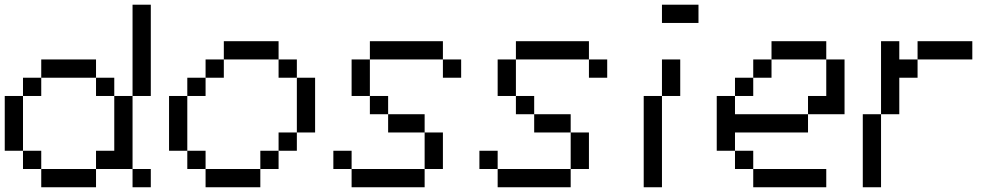

<svg xmlns="http://www.w3.org/2000/svg" viewBox="-20 -789 4194 809"><path d="M153.8 0V-76.9H384.6V0ZM538.5 0V-76.9H615.4V0ZM76.9 -76.9V-153.8H153.8V-76.9ZM0 -153.8V-384.6H76.9V-153.8ZM384.6 -76.9V-153.8H461.5V-384.6H538.5V-76.9ZM76.9 -384.6V-461.5H153.8V-384.6ZM384.6 -384.6V-461.5H461.5V-384.6ZM153.8 -461.5V-538.5H384.6V-461.5ZM538.5 -384.6V-769.2H615.4V-384.6Z M846.2 0V-76.9H1076.9V0ZM769.2 -76.9V-153.8H846.2V-76.9ZM1076.9 -76.9V-153.8H1153.8V-76.9ZM1153.8 -153.8V-230.8H1230.8V-153.8ZM692.3 -153.8V-384.6H769.2V-153.8ZM769.2 -384.6V-461.5H846.2V-384.6ZM1230.8 -230.8V-461.5H1307.7V-230.8ZM846.2 -461.5V-538.5H923.1V-461.5ZM1153.8 -461.5V-538.5H1230.8V-461.5ZM923.1 -538.5V-615.4H1153.8V-538.5Z M1461.5 0V-76.9H1769.2V0ZM1384.6 -76.9V-153.8H1461.5V-76.9ZM1769.2 -76.9V-230.8H1846.2V-76.9ZM1615.4 -230.8V-307.7H1769.2V-230.8ZM1538.5 -307.7V-384.6H1615.4V-307.7ZM1461.5 -384.6V-538.5H1538.5V-384.6ZM1846.2 -461.5V-538.5H1923.1V-461.5ZM1538.5 -538.5V-615.4H1846.2V-538.5Z M2076.9 0V-76.9H2384.6V0ZM2000 -76.9V-153.8H2076.9V-76.9ZM2384.6 -76.9V-230.8H2461.5V-76.9ZM2230.8 -230.8V-307.7H2384.6V-230.8ZM2153.8 -307.7V-384.6H2230.8V-307.7ZM2076.9 -384.6V-538.5H2153.8V-384.6ZM2461.5 -461.5V-538.5H2538.5V-461.5ZM2153.8 -538.5V-615.4H2461.5V-538.5Z M2692.3 0V-384.6H2769.2V0ZM2769.2 -384.6V-538.5H2846.2V-384.6ZM2769.2 -692.3V-769.2H2923.1V-692.3Z M3153.8 0V-76.9H3461.5V0ZM3076.9 -76.9V-153.8H3153.8V-76.9ZM3000 -153.8V-384.6H3076.9V-307.7H3384.6V-230.8H3076.9V-153.8ZM3076.9 -384.6V-461.5H3153.8V-384.6ZM3153.8 -461.5V-538.5H3230.8V-461.5ZM3384.6 -307.7V-384.6H3461.5V-538.5H3538.5V-307.7ZM3230.8 -538.5V-615.4H3461.5V-538.5Z M3615.4 0V-307.7H3692.3V0ZM3692.3 -307.7V-615.4H3769.2V-538.5H3846.2V-461.5H3769.2V-307.7ZM3846.2 -538.5V-615.4H4076.9V-538.5Z"/></svg>

Font: Mintsoda - Lime Green 13x16
Style: Regular
Weight: 400
Designer: Mintsoda-15
Version: Version 1.0